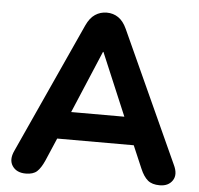

<svg xmlns="http://www.w3.org/2000/svg" viewBox="-52 -766 856 827"><g transform="rotate(5 376.5 -352.5)"><path d="M89 8Q49 8 31 -19Q13 -46 32 -86L289 -650Q304 -683 326.5 -698Q349 -713 377 -713Q405 -713 427 -698Q449 -683 464 -650L721 -86Q741 -45 723.5 -18.5Q706 8 668 8Q635 8 616.5 -7.5Q598 -23 584 -56L542 -154H211L169 -56Q154 -22 137.5 -7Q121 8 89 8ZM375 -543 261 -273H491L377 -543Z"/></g></svg>

Font: Chiron GoRound TC
Style: Bold
Weight: 700
Designer: Ryoko NISHIZUKA 西塚涼子 (kana, bopomofo & ideographs); Paul D. Hunt (Latin, Greek & Cyrillic); Sandoll Communications 산돌커뮤니
Foundry: Adobe
Version: Version 1.000;hotconv 1.1.1;makeotfexe 2.6.0